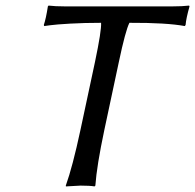

<svg xmlns="http://www.w3.org/2000/svg" viewBox="-20 -668 702 691"><path d="M321.8 -444.8Q345.7 -558.6 343.8 -585.9Q284.2 -585.9 232.9 -583Q181.6 -580.1 160.2 -577.1L139.2 -574.2L137.7 -578.1Q145.5 -601.1 152.3 -645L154.8 -647.9Q178.2 -645 213.9 -645H600.1Q636.2 -645 660.6 -647.9L662.1 -645Q649.9 -602.1 647.9 -578.1L645 -574.2Q579.6 -586.4 445.8 -585.9Q431.6 -558.1 407.7 -444.8L355.5 -200.2Q328.1 -70.8 323.2 0L320.3 2.9Q303.7 0 270 0L217.3 2.9L216.8 0Q241.2 -67.9 269.5 -200.2Z"/></svg>

Font: Linux Biolinum O
Style: Italic
Weight: 400
Italic angle: -12°
Designer: Philipp H. Poll
Foundry: Philipp H. Poll
Version: Version 1.1.3